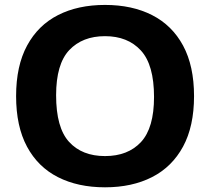

<svg xmlns="http://www.w3.org/2000/svg" viewBox="-20 -770 874 799"><path d="M417 9.5Q304.5 9.5 221.2 -32.8Q138 -75 92.5 -159.5Q47 -244 47 -370Q47 -496 92.8 -580.5Q138.5 -665 221.5 -707.2Q304.5 -749.5 417 -749.5Q530 -749.5 613.2 -707Q696.5 -664.5 742 -580Q787.5 -495.5 787.5 -370Q787.5 -244.5 741.8 -160Q696 -75.5 612.8 -33Q529.5 9.5 417 9.5ZM417 -120.5Q512.5 -120.5 566.8 -179Q621 -237.5 621 -366.5Q621 -500.5 566.2 -560Q511.5 -619.5 417 -619.5Q323 -619.5 268.2 -561.5Q213.5 -503.5 213.5 -373.5Q213.5 -238.5 267.5 -179.5Q321.5 -120.5 417 -120.5Z"/></svg>

Font: Encode Sans Semi Expanded
Style: Bold
Weight: 700
Width: 6
Designer: Multiple Designers
Foundry: Impallari Type
Version: Version 3.000; ttfautohint (v1.8.3) -l 8 -r 50 -G 200 -x 14 